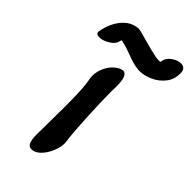

<svg xmlns="http://www.w3.org/2000/svg" viewBox="-286 -840 892 892"><g transform="rotate(45 159.5 -394.0)"><path d="M213 -136Q213 -111 200.5 -80.5Q188 -50 167 -28.5Q146 -7 123 -7Q104 -7 97.5 -25.5Q91 -44 91 -73Q91 -111 92 -137L93 -255Q93 -359 88 -395L85 -417Q81 -439 81 -449Q81 -478 95.5 -507.5Q110 -537 134 -554Q153 -567 166 -567Q196 -567 196 -493L195 -459Q195 -397 200 -296Q205 -195 212 -147ZM332 -781Q346 -781 354.5 -773Q363 -765 363 -748Q364 -707 341 -678Q318 -649 284.5 -634Q251 -619 220 -619Q211 -619 207 -620Q177 -623 129 -642Q104 -651 97 -653L61 -662L57 -650Q53 -630 27 -614Q1 -598 -22 -598Q-47 -598 -43 -618Q-32 -677 0 -715Q32 -753 78 -756Q91 -756 144 -740Q154 -737 193 -727Q232 -717 249 -717Q261 -717 261 -722Q262 -745 285.5 -763Q309 -781 332 -781Z"/></g></svg>

Font: Sedgwick Ave Display
Style: Regular
Weight: 400
Designer: Kevin Burke, Pedro Vergani
Foundry: Google, Inc.
Version: Version 1.000